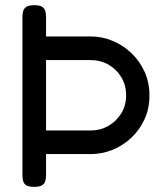

<svg xmlns="http://www.w3.org/2000/svg" viewBox="-20 -708 632 738"><path d="M110.8 10.2Q91.2 10.2 81.6 4.6Q72 -1 69.1 -11.6Q66.2 -22.2 66.2 -36V-642.8Q66.2 -656.5 69.5 -666.6Q72.8 -676.8 82.4 -682.4Q92 -688 111.8 -688Q131.5 -688 141 -682.4Q150.5 -676.8 153.8 -666.6Q157 -656.5 157 -641.8V-567.8H330.2Q372.8 -567.8 412.6 -551.1Q452.5 -534.5 484.5 -504.4Q516.5 -474.2 535.5 -432.6Q554.5 -391 554.5 -340.8Q554.5 -290.8 535.5 -249.5Q516.5 -208.2 484.5 -178.2Q452.5 -148.2 412.2 -132Q372 -115.8 329.2 -115.8H157V-35Q157 -21.2 153.8 -11.1Q150.5 -1 140.9 4.6Q131.2 10.2 110.8 10.2ZM157 -206.5H330.2Q365.8 -206.5 396.2 -223.9Q426.8 -241.2 445.8 -271.9Q464.8 -302.5 464.8 -341.8Q464.8 -380 446.5 -410.8Q428.2 -441.5 397.5 -459.2Q366.8 -477 329.2 -477H157Z"/></svg>

Font: Fredoka Light
Style: Regular
Weight: 300
Designer: Ben Nathan
Foundry: Milena B. Brandão, Ben Nathan
Version: Version 2.001